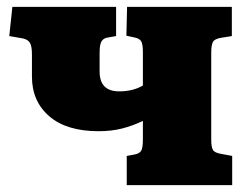

<svg xmlns="http://www.w3.org/2000/svg" viewBox="-20 -539 726 559"><path d="M349 0V-85L371 -89Q387 -92 391.5 -101Q396 -110 396 -132V-187Q367 -173 336 -165Q305 -157 267 -157Q174 -157 123.5 -200.5Q73 -244 73 -316V-380Q73 -405 67 -414.5Q61 -424 47 -427L7 -434L16 -519H318V-434L290 -429Q279 -426 274.5 -416.5Q270 -407 270 -385V-331Q270 -273 327 -273Q367 -273 396 -290V-388Q396 -409 391.5 -418Q387 -427 371 -430L348 -435L350 -519H655V-434L624 -429Q605 -426 600 -417Q595 -408 595 -386V-132Q595 -111 600 -102.5Q605 -94 624 -91L656 -85V0Z"/></svg>

Font: Literata 12pt ExtraBold
Style: Regular
Weight: 800
Designer: Latin by Veronika Burian and Jose Scaglione. Greek by Irene Vlachou. Cyrillic by Vera Evstafieva.
Foundry: TypeTogether
Version: Version 3.002